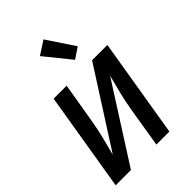

<svg xmlns="http://www.w3.org/2000/svg" viewBox="-225 -856 950 950"><g transform="rotate(-45 250.0 -381.5)"><path d="M6 0 92 -520H183L148 -312Q140 -263 128 -214.5Q116 -166 103 -117L361 -520H468L382 0H291L325 -208Q333 -257 345 -305.5Q357 -354 370 -403L113 0ZM303 -581 193 -717 264 -763 360 -619Z"/></g></svg>

Font: Iosevka Medium Oblique
Style: Regular
Weight: 500
Italic angle: -9°
Monospace: yes
Designer: Belleve Invis
Foundry: Belleve Invis
Version: Version 32.5.0; ttfautohint (v1.8.4)